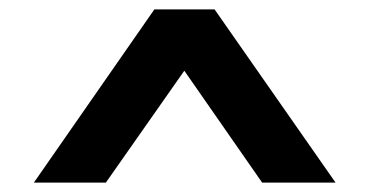

<svg xmlns="http://www.w3.org/2000/svg" viewBox="-20 -751 784 408"><path d="M52 -363 308 -731H436L693 -363H537L336 -652L409 -654L205 -363Z"/></svg>

Font: Lexend Giga SemiBold
Style: Regular
Weight: 600
Designer: Bonnie Shaver-Troup, Thomas Jockin
Foundry: Lexend
Version: Version 1.007